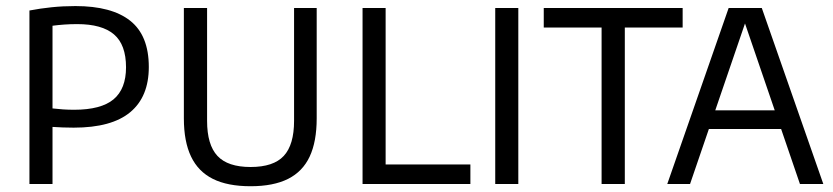

<svg xmlns="http://www.w3.org/2000/svg" viewBox="-20 -622 2816 649"><path d="M79.5 0V-586.5Q116 -593.5 154.5 -597.5Q193 -601.5 235 -601.5Q357.5 -601.5 420.2 -551.8Q483 -502 483 -395.5Q483 -295 420.2 -242.8Q357.5 -190.5 229 -190.5Q210 -190.5 192.2 -191.2Q174.5 -192 157.5 -193V0ZM230.5 -251Q321.5 -251 363.8 -286.2Q406 -321.5 406 -394.5Q406 -471 365.2 -505.8Q324.5 -540.5 241 -540.5Q218 -540.5 197.2 -539Q176.5 -537.5 157.5 -535V-255.5Q175.5 -253.5 193.2 -252.2Q211 -251 230.5 -251Z M827 7.5Q749.5 7.5 699.8 -17.2Q650 -42 625.8 -92.8Q601.5 -143.5 601.5 -222V-595H680V-213.5Q680 -132.5 715 -95Q750 -57.5 827 -57.5Q904.5 -57.5 939.2 -95Q974 -132.5 974 -213.5V-595H1050.5V-222Q1050.5 -143.5 1026.8 -92.8Q1003 -42 953.5 -17.2Q904 7.5 827 7.5Z M1205.5 0V-595H1283.5V-66H1570V0Z M1654 0V-595H1732V0Z M2013.5 0V-529H1818V-595H2287.5V-529H2092V0Z M2235.5 0 2443 -595H2555L2763 0H2684L2492.5 -559.5H2504L2312.5 0ZM2345.5 -186 2363 -249H2635L2652 -186Z"/></svg>

Font: Encode Sans SC SemiCondensed
Style: Regular
Weight: 400
Width: 4
Designer: Multiple Designers
Foundry: Impallari Type
Version: Version 3.002